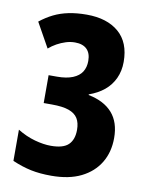

<svg xmlns="http://www.w3.org/2000/svg" viewBox="-83 -785 661 855"><g transform="rotate(10 247.5 -357.0)"><path d="M438 -545Q438 -504 422.5 -470.5Q407 -437 378.5 -413.5Q350 -390 310 -376V-373Q381 -359 418 -317Q455 -275 455 -204Q455 -140 426 -92Q397 -44 342.5 -17Q288 10 208 10Q156 10 115.5 1.5Q75 -7 31 -26V-167Q70 -143 110 -132Q150 -121 183 -121Q239 -121 262.5 -144Q286 -167 286 -211Q286 -243 273.5 -263Q261 -283 233 -293Q205 -303 156 -303H119V-429H157Q200 -429 228 -440.5Q256 -452 269 -472.5Q282 -493 282 -522Q282 -557 263.5 -575Q245 -593 210 -593Q189 -593 168.5 -586.5Q148 -580 129 -569.5Q110 -559 94 -545L32 -656Q61 -679 91.5 -694Q122 -709 158.5 -716.5Q195 -724 240 -724Q332 -724 385 -678.5Q438 -633 438 -545Z"/></g></svg>

Font: Noto Sans Display Condensed ExtraBold
Style: Regular
Weight: 800
Width: 3
Designer: Monotype Design Team
Foundry: Monotype Imaging Inc.
Version: Version 2.003